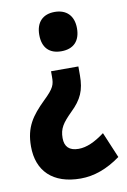

<svg xmlns="http://www.w3.org/2000/svg" viewBox="-84 -609 552 837"><g transform="rotate(-10 192.0 -190.5)"><path d="M302 -471C302 -527 270 -558 218 -558C166 -558 135 -527 135 -471C135 -414 165 -384 218 -384C272 -384 302 -415 302 -471ZM279 -266V-306H158V-282C158 -247 154 -232 106 -186C48 -129 15 -84 15 2C15 110 81 177 205 177C264 177 323 156 382 113L334 -1C291 31 254 48 218 48C177 48 157 28 157 -10C157 -53 173 -75 214 -116C262 -162 279 -201 279 -266Z"/></g></svg>

Font: Noto Sans Lao UI ExtCond ExtBd
Style: Regular
Weight: 800
Width: 2
Designer: Monotype Design Team
Foundry: Monotype Imaging Inc.
Version: Version 2.000